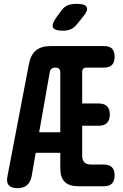

<svg xmlns="http://www.w3.org/2000/svg" viewBox="-20 -970 640 1000"><path d="M294 -94V-174H166L145 -53Q139 -22 121 -6Q103 10 71 10Q39 10 25.5 -5.5Q12 -21 19 -53L131 -638Q140 -685 167.5 -707.5Q195 -730 242 -730H522Q550 -730 563.5 -716.5Q577 -703 577 -674.5Q577 -646 563.5 -632Q550 -618 522 -618H431Q419 -618 413.5 -612Q408 -606 408 -594V-431H494Q523 -431 537.5 -416.5Q552 -402 552 -374Q552 -345 537.5 -330Q523 -315 494 -315H408V-160Q408 -136 419.5 -124.5Q431 -113 455 -113H521Q549 -113 563 -99Q577 -85 577 -57Q577 -28 563 -14Q549 0 521 0H388Q340 0 317 -23Q294 -46 294 -94ZM294 -281V-592Q294 -605 288 -611.5Q282 -618 269 -618Q256 -618 248.5 -612Q241 -606 239 -593L184 -281ZM309 -810Q264 -810 256 -827Q248 -844 274 -880L299 -914Q315 -936 334 -943Q353 -950 379 -950Q424 -950 432 -932.5Q440 -915 411 -881L381 -844Q367 -826 349 -818Q331 -810 309 -810Z"/></svg>

Font: Maple Mono Normal NL
Style: Bold
Weight: 700
Monospace: yes
Designer: subframe7536
Version: Version 7.000